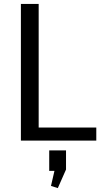

<svg xmlns="http://www.w3.org/2000/svg" viewBox="-20 -720 522 983"><path d="M157 -67H473V0H87V-700H178V-15ZM318 50V148L276 243L241 232L270 106L306 154L232 155V50Z"/></svg>

Font: Pathway Extreme 72pt Medium
Style: Regular
Weight: 500
Designer: Eduardo Rodriguez Tunni
Foundry: Eduardo Rodriguez Tunni
Version: Version 1.001;gftools[0.9.26]